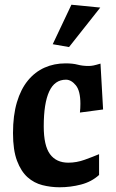

<svg xmlns="http://www.w3.org/2000/svg" viewBox="-20 -780 490 812"><path d="M35 -217Q35 -292 51.5 -347.5Q68 -403 98 -439.5Q128 -476 168.5 -494Q209 -512 257 -512Q288 -512 308.5 -506.5Q329 -501 354 -501Q365 -501 375 -503Q385 -505 405 -511L416 -317L318 -304Q319 -314 319.5 -322.5Q320 -331 320 -341Q320 -396 300.5 -419.5Q281 -443 259 -443Q211 -443 188 -393Q165 -343 165 -246Q165 -164 191.5 -128Q218 -92 269 -92Q304 -92 338.5 -104.5Q373 -117 399 -128V-40Q367 -11 322.5 0.5Q278 12 232 12Q195 12 159.5 3Q124 -6 96.5 -30.5Q69 -55 52 -100Q35 -145 35 -217ZM404 -748 272 -581 203 -593 282 -760Z"/></svg>

Font: Cantora One
Style: Regular
Weight: 400
Designer: Pablo Impallari, Rodrigo Fuenzalida
Foundry: Pablo Impallari
Version: Version 1.002; ttfautohint (v0.8) -G 200 -r 50